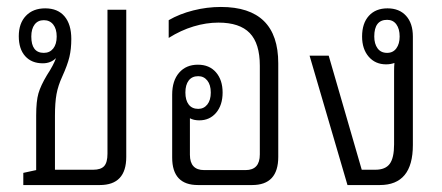

<svg xmlns="http://www.w3.org/2000/svg" viewBox="-20 -532 1271 552"><path d="M47 0V-35L84 -43V-200Q84 -241 90.5 -263.5Q97 -286 115 -316Q134 -345 141 -365Q126 -350 103 -350Q71 -350 52.5 -370.5Q34 -391 34 -428Q34 -465 54.5 -486.5Q75 -508 110 -508Q146 -508 165.5 -485Q185 -462 185 -420Q185 -391 179.5 -368Q174 -345 159 -312Q147 -286 142.5 -261.5Q138 -237 138 -199V-44H248Q270 -44 279.5 -54.5Q289 -65 289 -90V-504H343V-81Q343 0 267 0ZM106 -380Q123 -380 133 -392.5Q143 -405 143 -427Q143 -449 133 -461.5Q123 -474 106 -474Q89 -474 79.5 -461.5Q70 -449 70 -427Q70 -380 106 -380Z M549 0Q475 0 475 -79V-260Q475 -300 495 -323Q515 -346 549 -346Q582 -346 601 -324Q620 -302 620 -266Q620 -230 601.5 -208Q583 -186 553 -186Q537 -186 526 -192Q526 -183 526 -172V-87Q526 -43 567 -43H686Q727 -43 727 -88V-343Q727 -407 698 -437Q669 -467 608 -467Q573 -467 536.5 -456Q500 -445 465 -423V-474Q496 -492 535.5 -502Q575 -512 615 -512Q780 -512 780 -350V-81Q780 0 705 0ZM550 -219Q566 -219 576 -231.5Q586 -244 586 -266Q586 -288 576 -300.5Q566 -313 550 -313Q532 -313 522.5 -300.5Q513 -288 513 -266Q513 -244 522.5 -231.5Q532 -219 550 -219Z M979 0 870 -372H925L1020 -44H1059Q1088 -44 1100.5 -61Q1113 -78 1113 -117V-328Q1113 -341 1114 -351Q1103 -347 1090 -347Q1059 -347 1040 -369Q1021 -391 1021 -427Q1021 -465 1040.5 -486.5Q1060 -508 1094 -508Q1128 -508 1147.5 -486.5Q1167 -465 1167 -427V-115Q1167 0 1072 0ZM1093 -380Q1110 -380 1119.5 -393Q1129 -406 1129 -427Q1129 -449 1119.5 -462Q1110 -475 1093 -475Q1056 -475 1056 -427Q1056 -406 1065.5 -393Q1075 -380 1093 -380Z"/></svg>

Font: Noto Sans Thai Looped UI Narrow Light
Style: Regular
Weight: 300
Width: 4
Designer: Cadson Demak Team
Foundry: Cadson Demak Co., Ltd.
Version: Version 1.000